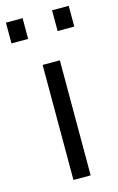

<svg xmlns="http://www.w3.org/2000/svg" viewBox="-143 -759 497 806"><g transform="rotate(-15 105.5 -355.5)"><path d="M72.2 0V-500H147V0ZM169.8 -621.1V-711.3H242.2V-621.1ZM-30.7 -621.1V-711.3H41.7V-621.1Z"/></g></svg>

Font: Titillium Web
Style: Bold
Weight: 700
Designer: Mohamed Gaber, Accademia di Belle Arti di Urbino
Foundry: Kief Type Foundry, Accademia di Belle Arti di Urbino
Version: Version 3.000